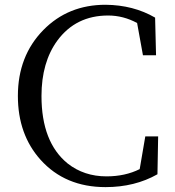

<svg xmlns="http://www.w3.org/2000/svg" viewBox="-20 -766 729 802"><path d="M586.9 -196.3H640.6L637.7 -38.1Q543 15.6 420.9 15.6Q252 15.6 149.4 -98.6Q54.7 -204.1 54.7 -365.2Q54.7 -532.2 161.1 -640.6Q264.6 -746.1 420.9 -746.1Q537.1 -745.1 627.9 -692.4L631.8 -535.2H577.1L552.7 -669.9Q495.1 -701.2 431.6 -701.2Q296.9 -701.2 219.7 -596.7Q153.3 -505.9 153.3 -365.2Q153.3 -171.9 262.7 -83Q331.1 -29.3 424.8 -29.3Q502.9 -29.3 563.5 -59.6Z"/></svg>

Font: GenYoMin JP Regular
Style: Regular
Weight: 400
Version: Version 1.001;PS 1;hotconv 16.6.51;makeotf.lib2.5.65220 DEVE